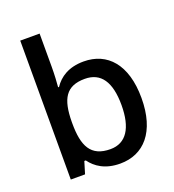

<svg xmlns="http://www.w3.org/2000/svg" viewBox="-139 -868 897 987"><g transform="rotate(-20 310.0 -375.0)"><path d="M189 -577V-760H83V0H161L181 -66H189C219 -25 268 10 351 10C480 10 568 -85 568 -270C568 -454 481 -548 352 -548C269 -548 219 -513 189 -468H184C186 -490 189 -534 189 -577ZM327 -462C415 -462 459 -398 459 -271C459 -146 415 -77 329 -77C221 -77 189 -145 189 -269V-277C190 -402 224 -462 327 -462Z"/></g></svg>

Font: Noto Sans Malayalam Medium
Style: Regular
Weight: 500
Designer: Jelle Bosma - Monotype Design Team
Foundry: Monotype Imaging Inc.
Version: Version 2.104